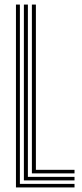

<svg xmlns="http://www.w3.org/2000/svg" viewBox="-20 -820 358 840"><path d="M49.8 0V-800H67V-15.5H306V0ZM84.5 -30.8V-800H102V-46.2H306V-30.8ZM119.5 -61.5V-800H137V-77H306V-61.5Z"/></svg>

Font: Big Shoulders Inline Display SemiBold
Style: Regular
Weight: 600
Designer: Patric King
Foundry: XO Type Co
Version: Version 1.000